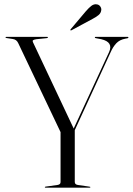

<svg xmlns="http://www.w3.org/2000/svg" viewBox="-20 -871 616 891"><path d="M399.5 -3Q399.5 0 395.5 0H192Q188 0 188 -2.5Q188 -4.5 192 -5L246 -12.5Q261 -14.5 261 -26V-258L64.5 -671Q57 -687.5 39.5 -690L10 -694.5Q5.5 -695.5 5.5 -697.5Q5.5 -700 10 -700H197.5Q202.5 -700 202.5 -698Q202.5 -695 197 -694L148.5 -689Q136 -687 133 -684Q130 -681 133.5 -674L322 -274.5L486 -629Q507.5 -675.5 450 -689L424 -694Q420 -695 420 -697Q420 -700 423.5 -700H572Q576 -700 576 -697.5Q576 -694.5 572 -693.5L561.5 -691.5Q535 -686.5 519.8 -670.2Q504.5 -654 493.5 -629L327 -267V-26.5Q327 -14.5 342 -12.5L394 -5Q399.5 -4 399.5 -3ZM379 -819.5Q392.5 -835 404 -843.8Q415.5 -852.5 427.5 -851Q439 -850 445 -841.5Q451 -833 450 -824.5Q448.5 -810 437 -800.8Q425.5 -791.5 410 -783.5L312.5 -731Q308.5 -728.5 307 -730.5Q305.5 -733 308.5 -736Z"/></svg>

Font: Fraunces 144pt Light
Style: Regular
Weight: 300
Version: Version 1.000;[b76b70a41]